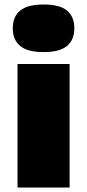

<svg xmlns="http://www.w3.org/2000/svg" viewBox="-20 -835 388 855"><path d="M58 0V-550H290V0ZM174 -603Q103 -603 70 -630.2Q37 -657.5 37 -709Q37 -761 70 -788Q103 -815 174 -815Q245.5 -815 278.2 -788Q311 -761 311 -709Q311 -657.5 278.2 -630.2Q245.5 -603 174 -603Z"/></svg>

Font: Encode Sans Expanded Black
Style: Regular
Weight: 900
Width: 7
Designer: Multiple Designers
Foundry: Impallari Type
Version: Version 3.000; ttfautohint (v1.8.3) -l 8 -r 50 -G 200 -x 14 